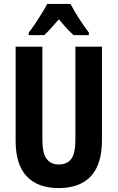

<svg xmlns="http://www.w3.org/2000/svg" viewBox="-20 -953 602 983"><path d="M502 -235Q502 -112 445.5 -51Q389 10 280 10Q174 10 117 -50Q60 -110 60 -232V-714H197V-237Q197 -169 218.5 -140Q240 -111 281 -111Q324 -111 345 -139.5Q366 -168 366 -238V-714H502ZM341 -933Q358 -900 382.5 -861.5Q407 -823 435 -786V-773H357Q340 -788 321 -808.5Q302 -829 281 -854Q259 -829 240 -807.5Q221 -786 206 -773H127V-786Q143 -806 161 -833Q179 -860 195.5 -887Q212 -914 222 -933Z"/></svg>

Font: Noto Sans Arabic ExtCond
Style: Bold
Weight: 700
Width: 2
Designer: Monotype Design Team, Nadine Chahine, Nizar Qandah and Khaled Hosny
Foundry: Monotype Imaging Inc.
Version: Version 2.012; ttfautohint (v1.8.4.7-5d5b)